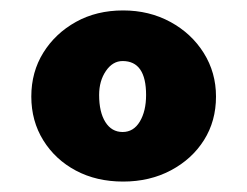

<svg xmlns="http://www.w3.org/2000/svg" viewBox="-20 -741 474 368"><path d="M216 -393Q165 -393 125.5 -414Q86 -435 63 -472Q40 -509 40 -556Q40 -603 63 -640Q86 -677 125.5 -699Q165 -721 216 -721Q266 -721 306.5 -699Q347 -677 370.5 -639.5Q394 -602 394 -556Q394 -509 371 -472.5Q348 -436 307.5 -414.5Q267 -393 216 -393ZM215 -488Q236 -488 248 -508Q260 -528 260 -559Q260 -624 215 -624Q196 -624 183 -605Q170 -586 170 -559Q170 -526 182 -507Q194 -488 215 -488Z"/></svg>

Font: Lexend Black
Style: Regular
Weight: 900
Designer: Bonnie Shaver-Troup, Thomas Jockin
Foundry: Lexend
Version: Version 1.007; ttfautohint (v1.8.3)